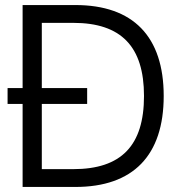

<svg xmlns="http://www.w3.org/2000/svg" viewBox="-20 -740 706 760"><path d="M10 -328.5H69.5V0H278.5C507 0 628 -124.5 628 -360C628 -595.5 507 -720 278.5 -720H69.5V-391.5H10ZM145.5 -649.5H270C459.5 -649.5 550 -556 550 -360C550 -163.5 460 -70.5 270 -70.5H145.5V-328.5H325V-391.5H145.5Z"/></svg>

Font: Vela Sans
Style: Regular
Weight: 400
Designer: Principal design: Mikhail Sharanda - project Manrope.
Design modification: Ravid Balaliev
Foundry: Mikhail Sharanda
Version: Version 1.001